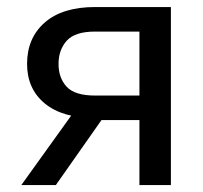

<svg xmlns="http://www.w3.org/2000/svg" viewBox="-20 -534 585 554"><path d="M141.1 0H41.5L200.7 -221.7L291 -213.4ZM382.3 0V-187.5H263.2L254.4 -193.4Q160.2 -193.4 109.1 -235.6Q58.1 -277.8 58.1 -349.6Q58.1 -424.3 109.1 -469Q160.2 -513.7 254.4 -513.7H473.1V0ZM254.4 -258.3H382.3V-442.9H254.4Q196.3 -442.9 172.6 -416.5Q148.9 -390.1 148.9 -349.6Q148.9 -309.1 172.4 -283.7Q195.8 -258.3 254.4 -258.3Z"/></svg>

Font: RobotoFlex
Style: Regular
Weight: 400
Designer: Berlow after Robertson
Foundry: Google
Version: Version 2.136